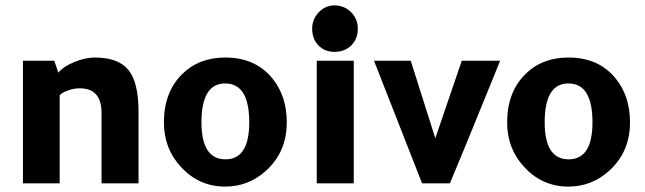

<svg xmlns="http://www.w3.org/2000/svg" viewBox="-20 -679 2387 711"><path d="M196 -410Q215 -433 255.5 -449.5Q296 -466 331 -466Q418 -466 455.5 -420Q493 -374 493 -266V0H356V-261Q356 -352 275 -352Q254 -352 231.5 -344Q209 -336 201 -326V0H65V-454H181Z M814 -466Q927 -466 990 -387Q1042 -322 1042 -226Q1042 -115 963 -45Q899 12 814 12Q716 12 649 -62Q587 -129 587 -226Q587 -337 654 -404Q716 -466 814 -466ZM726 -226Q726 -89 815 -89Q903 -89 903 -226Q903 -370 814 -370Q726 -370 726 -226Z M1290 -454V0H1153V-454ZM1218 -487Q1182 -487 1159 -511Q1136 -535 1136 -573Q1136 -608 1160.5 -633.5Q1185 -659 1218 -659Q1255 -659 1280 -634Q1305 -609 1305 -573Q1305 -535 1281 -511Q1257 -487 1218 -487Z M1646 0H1543L1365 -454H1501L1592 -167L1690 -454H1832L1789 -348Q1696 -119 1646 0Z M2085 -466Q2198 -466 2261 -387Q2313 -322 2313 -226Q2313 -115 2234 -45Q2170 12 2085 12Q1987 12 1920 -62Q1858 -129 1858 -226Q1858 -337 1925 -404Q1987 -466 2085 -466ZM1997 -226Q1997 -89 2086 -89Q2174 -89 2174 -226Q2174 -370 2085 -370Q1997 -370 1997 -226Z"/></svg>

Font: Tajawal ExtraBold
Style: Regular
Weight: 800
Designer: Boutros Fonts
Foundry: Created by Boutros International 2017
Version: Version 1.700